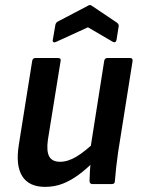

<svg xmlns="http://www.w3.org/2000/svg" viewBox="-20 -718 550 749"><path d="M155.8 11Q93.3 11 66.8 -30.6Q40.3 -72.3 53.6 -154.4L105.6 -480.5Q107.6 -491.7 118.1 -491.7H205.8Q218.9 -491.7 216.5 -480.5L166.7 -171.7Q160.8 -128 172.1 -107.5Q183.5 -86.9 214.4 -86.9Q245.1 -86.9 278.7 -107.2Q312.3 -127.5 353.4 -167.4L347.6 -89Q318.6 -60.2 288.5 -37.5Q258.4 -14.9 226 -1.9Q193.6 11 155.8 11ZM341 0Q329.9 0 329.2 -11.1Q329.5 -29.7 330.8 -50.6Q332.1 -71.6 334.8 -92.2L332.3 -136.2L386.5 -480.5Q388.5 -491.7 399 -491.7H487.4Q498.5 -491.7 497.2 -479.9L440.8 -124.6Q436.5 -94.8 433.3 -66Q430.1 -37.1 428.1 -11.1Q427.7 0 416.7 0ZM198.3 -554.4Q192.9 -551.7 188.8 -553.6Q184.8 -555.4 185.8 -561.5L195.9 -620.5Q197.6 -629.6 205.6 -634L322.9 -695.5Q331 -701.2 338.1 -695.5L434.6 -630.7Q444.4 -624.2 443 -615.5L434.5 -562.1Q431.5 -549 419.7 -555.1L323.1 -611.5Z"/></svg>

Font: Sofia Sans Semi Condensed
Style: Italic
Weight: 400
Italic angle: -9°
Designer: Botio Nikoltchev, Ani Petrova
Foundry: lettersoup
Version: Version 4.101